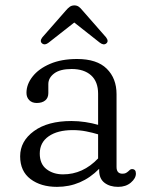

<svg xmlns="http://www.w3.org/2000/svg" viewBox="-20 -698 566 729"><path d="M56.5 -104.5Q56.5 -162 108.8 -200.2Q161 -238.5 251 -238.5Q277.5 -238.5 304 -234.5Q330.5 -230.5 352.5 -224V-342Q352.5 -388 325.8 -412Q299 -436 252 -436Q208 -436 185.8 -419.2Q163.5 -402.5 163.5 -378.5V-344.5Q163.5 -326.5 151.8 -316.8Q140 -307 119.5 -307Q101.5 -307 91 -317.8Q80.5 -328.5 80.5 -345.5Q80.5 -378 103.8 -407.5Q127 -437 170 -455.5Q213 -474 272.5 -474Q348 -474 385.2 -437.2Q422.5 -400.5 422.5 -340.5V-64Q422.5 -38.5 445 -38.5Q453 -38.5 457.8 -41Q462.5 -43.5 466.5 -47Q470 -50 473.2 -53Q476.5 -56 481 -56Q496 -56 496 -39Q496 -21 477 -4.8Q458 11.5 428.5 11.5Q397 11.5 376.8 -4Q356.5 -19.5 356.5 -51V-57Q289 11.5 196.5 11.5Q135 11.5 95.8 -18.2Q56.5 -48 56.5 -104.5ZM131 -115Q131 -75.5 156.5 -55.8Q182 -36 219.5 -36Q295 -36 352.5 -96.5V-188Q331 -194.5 307 -199.2Q283 -204 256 -204Q198.5 -204 164.8 -180.5Q131 -157 131 -115ZM164.5 -536Q150.5 -525 140 -533Q129.5 -541.5 141 -556.5L230 -658Q238 -667.5 245.2 -672.5Q252.5 -677.5 262.5 -677.5Q272 -677.5 279 -672.5Q286 -667.5 293.5 -658L382.5 -556.5Q394 -541.5 383.5 -533Q373.5 -525 359 -536L262 -612.5Z"/></svg>

Font: Fraunces 9pt S100 Light
Style: Regular
Weight: 300
Version: Version 1.000; ttfautohint (v1.8.3)